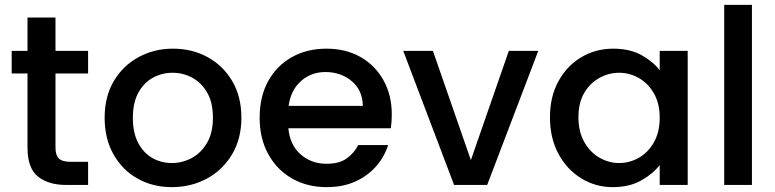

<svg xmlns="http://www.w3.org/2000/svg" viewBox="-20 -760 3185 789"><path d="M28 -458V-551H93V-688H208V-551H342V-458H208V-153Q208 -122 222 -108.5Q236 -95 272 -95H342V0H252Q179 0 136 -34.5Q93 -69 93 -153V-458Z M686 9Q608 9 545.5 -26Q483 -61 446.5 -125.5Q410 -190 410 -276Q410 -363 447.5 -426.5Q485 -490 549 -525Q613 -560 691 -560Q770 -560 833.5 -525Q897 -490 934.5 -426.5Q972 -363 972 -276Q972 -190 933.5 -125.5Q895 -61 830 -26Q765 9 686 9ZM686 -90Q729 -90 767.5 -110.5Q806 -131 830.5 -172.5Q855 -214 855 -276Q855 -339 831 -380Q807 -421 769.5 -441Q732 -461 689 -461Q646 -461 609 -441Q572 -421 549 -380Q526 -339 526 -276Q526 -214 548 -172.5Q570 -131 606.5 -110.5Q643 -90 686 -90Z M1575 -164Q1560 -116 1526 -77Q1492 -38 1441 -14.5Q1390 9 1322 9Q1243 9 1181 -26Q1119 -61 1083 -125.5Q1047 -190 1047 -276Q1047 -363 1082 -426.5Q1117 -490 1179 -525Q1241 -560 1322 -560Q1401 -560 1461 -526Q1521 -492 1555.5 -431Q1590 -370 1590 -289Q1590 -275 1589 -261Q1588 -247 1586 -233H1165Q1171 -165 1215 -126Q1259 -87 1322 -87Q1375 -87 1405.5 -109.5Q1436 -132 1452 -164ZM1317 -464Q1259 -464 1217 -427Q1175 -390 1166 -325H1471Q1470 -389 1425.5 -426.5Q1381 -464 1317 -464Z M1759 -551 1915 -102 2071 -551H2192L1982 0H1846L1637 -551Z M2240 -278Q2240 -363 2275 -426.5Q2310 -490 2369 -525Q2428 -560 2500 -560Q2570 -560 2618 -532.5Q2666 -505 2691 -471V-551H2806V0H2691V-82Q2665 -47 2616 -19Q2567 9 2498 9Q2427 9 2368 -27.5Q2309 -64 2274.5 -128.5Q2240 -193 2240 -278ZM2691 -276Q2691 -335 2667 -376.5Q2643 -418 2605 -439.5Q2567 -461 2524 -461Q2482 -461 2443.5 -440Q2405 -419 2381 -378.5Q2357 -338 2357 -278Q2357 -219 2381 -176.5Q2405 -134 2443.5 -112Q2482 -90 2524 -90Q2567 -90 2605 -111.5Q2643 -133 2667 -175Q2691 -217 2691 -276Z M2956 -740H3070V0H2956Z"/></svg>

Font: Poppins Medium
Style: Regular
Weight: 500
Designer: Ninad Kale (Devanagari), Jonny Pinhorn (Latin)
Version: Version 5.002